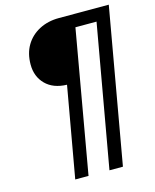

<svg xmlns="http://www.w3.org/2000/svg" viewBox="-125 -752 824 1019"><g transform="rotate(-15 287.5 -243.0)"><path d="M160 182 248 -315Q173 -317 131 -359.5Q89 -402 89 -468Q89 -529 115.5 -573.5Q142 -618 189.5 -643Q237 -668 298 -668H572L422 182H348L486 -598H370L233 182Z"/></g></svg>

Font: Gantari Medium
Style: Italic
Weight: 500
Italic angle: -10°
Designer: Anugrah Pasau
Foundry: Lafontype
Version: Version 1.000